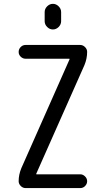

<svg xmlns="http://www.w3.org/2000/svg" viewBox="-20 -960 540 980"><path d="M208 -898.4Q208 -915 220.7 -927.7Q233.4 -940.4 250 -940.4Q266.6 -940.4 279.3 -927.7Q292 -915 292 -898.4V-851.6Q292 -835 279.3 -822.3Q266.6 -809.6 250 -809.6Q233.4 -809.6 220.7 -822.3Q208 -835 208 -851.6ZM88.9 -101.6 335 -657.2V-659.2Q335 -660.2 334 -660.2H110.4Q96.7 -660.2 85.9 -670.4Q75.2 -680.7 75.2 -694.8Q75.2 -709 85.4 -719.7Q95.7 -730.5 110.4 -730.5H389.6Q403.3 -730.5 414.1 -719.7Q424.8 -709 424.8 -695.3Q424.8 -661.1 411.1 -627.9L165 -73.2V-71.3Q165 -70.3 166 -70.3H389.6Q403.3 -70.3 414.1 -59.6Q424.8 -48.8 424.8 -35.2Q424.8 -21.5 414.6 -10.7Q404.3 0 389.6 0H110.4Q96.7 0 85.9 -10.7Q75.2 -21.5 75.2 -35.2Q75.2 -68.4 88.9 -101.6Z"/></svg>

Font: Rounded Mgen+ 1m regular
Style: Regular
Weight: 400
Designer: [Source Han Sans]
Ryoko NISHIZUKA  (kana & ideographs); Paul D. Hunt (Latin, Greek & Cyrillic); Wenlong ZHANG  (bopomofo
Version: Version 1.059.20150602